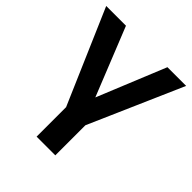

<svg xmlns="http://www.w3.org/2000/svg" viewBox="-190 -608 907 907"><g transform="rotate(45 264.0 -154.5)"><path d="M201 180V-17L-3 -489H129L281 -110H251L406 -489H531L326 -21V180Z"/></g></svg>

Font: Nunito Sans 12pt ExtraLight
Style: Regular
Weight: 200
Designer: Vernon Adams
Foundry: Vernon Adams
Version: Version 3.101;gftools[0.9.27]